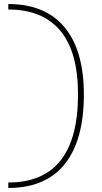

<svg xmlns="http://www.w3.org/2000/svg" viewBox="-20 -850 505 950"><path d="M21 -803Q190 -803 278 -698.5Q366 -594 366 -383Q366 53 21 53V80Q206 80 300.5 -38.5Q395 -157 395 -382Q395 -600 299.5 -715Q204 -830 21 -830Z"/></svg>

Font: Solide Mirage
Style: Mono
Weight: 400
Width: 6
Designer: Jérémy Landes
Foundry: Velvetyne Type Foundry
Version: Version 1.1